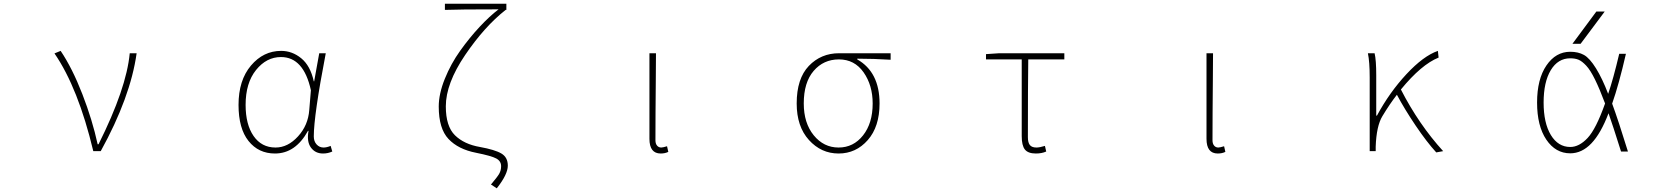

<svg xmlns="http://www.w3.org/2000/svg" viewBox="-20 -814 9040 1034"><path d="M522.5 0H482.4Q401.4 -339.8 273.4 -526.4L306.6 -540Q369.1 -447.3 423.3 -307.6Q477.5 -168 505.9 -37.1H510.7Q661.1 -337.9 678.7 -527.3H715.8Q682.6 -290 522.5 0Z M1460.9 12.7Q1372.1 12.7 1318.4 -54.7Q1264.6 -122.1 1264.6 -249Q1264.6 -381.8 1331.5 -460.9Q1398.4 -540 1494.1 -540Q1553.7 -540 1602.5 -500Q1651.4 -460 1669.9 -376H1671.9L1699.2 -527.3H1734.4Q1669.9 -192.4 1669.9 -79.1Q1669.9 -52.7 1685.1 -36.1Q1700.2 -19.5 1722.7 -19.5Q1739.3 -19.5 1760.7 -28.3L1769.5 2Q1746.1 12.7 1719.7 12.7Q1677.7 12.7 1654.3 -19.5Q1630.9 -51.8 1641.6 -109.4H1638.7Q1571.3 12.7 1460.9 12.7ZM1463.9 -19.5Q1530.3 -19.5 1585 -79.6Q1639.6 -139.6 1645.5 -221.7L1654.3 -328.1Q1615.2 -506.8 1493.2 -506.8Q1415 -506.8 1358.9 -437Q1302.7 -367.2 1302.7 -249Q1302.7 -143.6 1345.7 -81.5Q1388.7 -19.5 1463.9 -19.5Z M2655.3 200.2 2624 179.7Q2658.2 139.6 2668.5 121.6Q2678.7 103.5 2678.7 81.1Q2678.7 53.7 2652.8 39.6Q2627 25.4 2543.9 8.8Q2448.2 -9.8 2395.5 -65.4Q2342.8 -121.1 2342.8 -240.2Q2342.8 -308.6 2375.5 -389.6Q2408.2 -470.7 2458.5 -541Q2508.8 -611.3 2563 -669.4Q2617.2 -727.5 2665 -763.7Q2450.2 -763.7 2376 -760.7V-793.9H2707V-760.7H2703.1Q2588.9 -670.9 2484.9 -517.6Q2380.9 -364.3 2380.9 -241.2Q2380.9 -133.8 2430.2 -85.4Q2479.5 -37.1 2564.5 -22.5Q2645.5 -7.8 2680.2 12.7Q2714.8 33.2 2714.8 78.1Q2714.8 125 2655.3 200.2Z M3538.1 12.7Q3477.5 12.7 3477.5 -66.4V-527.3H3512.7Q3512.7 -472.7 3511.7 -378.4Q3510.7 -284.2 3510.3 -206.5Q3509.8 -128.9 3509.8 -58.6Q3509.8 -40 3518.6 -29.8Q3527.3 -19.5 3541 -19.5Q3549.8 -19.5 3572.3 -26.4L3579.1 3.9Q3561.5 12.7 3538.1 12.7Z M4270.5 -256.8Q4270.5 -390.6 4335.9 -459Q4401.4 -527.3 4499 -527.3H4776.4V-492.2Q4685.5 -498 4596.7 -498V-494.1Q4716.8 -425.8 4716.8 -256.8Q4716.8 -131.8 4653.3 -59.6Q4589.8 12.7 4496.1 12.7Q4402.3 12.7 4336.4 -60.1Q4270.5 -132.8 4270.5 -256.8ZM4679.7 -256.8Q4679.7 -354.5 4630.9 -424.3Q4582 -494.1 4498 -494.1Q4415 -494.1 4361.8 -432.1Q4308.6 -370.1 4308.6 -256.8Q4308.6 -151.4 4362.3 -85.4Q4416 -19.5 4496.1 -19.5Q4576.2 -19.5 4627.9 -85Q4679.7 -150.4 4679.7 -256.8Z M5558.6 12.7Q5516.6 12.7 5499.5 -8.8Q5482.4 -30.3 5482.4 -81.1V-494.1H5290V-522.5L5361.3 -527.3H5711.9V-494.1H5517.6Q5515.6 -353.5 5515.6 -75.2Q5515.6 -45.9 5526.4 -32.7Q5537.1 -19.5 5561.5 -19.5Q5579.1 -19.5 5607.4 -28.3L5614.3 2Q5590.8 12.7 5558.6 12.7Z M6538.1 12.7Q6477.5 12.7 6477.5 -66.4V-527.3H6512.7Q6512.7 -472.7 6511.7 -378.4Q6510.7 -284.2 6510.3 -206.5Q6509.8 -128.9 6509.8 -58.6Q6509.8 -40 6518.6 -29.8Q6527.3 -19.5 6541 -19.5Q6549.8 -19.5 6572.3 -26.4L6579.1 3.9Q6561.5 12.7 6538.1 12.7Z M7752 0 7714.8 6.8Q7663.1 -49.8 7603.5 -138.2Q7543.9 -226.6 7502.9 -303.7Q7464.8 -254.9 7424.8 -188.5Q7392.6 -135.7 7388.7 -24.4V0H7356.4V-396.5Q7356.4 -481.4 7346.7 -527.3H7382.8Q7391.6 -490.2 7391.6 -409.2V-191.4H7395.5Q7462.9 -316.4 7554.2 -414.6Q7645.5 -512.7 7723.6 -540L7727.5 -503.9Q7634.8 -466.8 7524.4 -332Q7621.1 -143.6 7752 0Z M8642.6 -204.1Q8601.6 -95.7 8550.3 -42Q8499 11.7 8436.5 11.7Q8357.4 11.7 8307.6 -62Q8257.8 -135.7 8257.8 -261.7Q8257.8 -387.7 8308.1 -461.4Q8358.4 -535.2 8436.5 -535.2Q8479.5 -535.2 8510.3 -518.1Q8541 -501 8575.2 -445.8Q8609.4 -390.6 8640.6 -308.6Q8668 -387.7 8700.2 -524.4H8736.3Q8698.2 -358.4 8662.1 -255.9Q8696.3 -163.1 8747.1 2H8710Q8664.1 -143.6 8642.6 -204.1ZM8624 -256.8Q8594.7 -335 8569.8 -385.7Q8544.9 -436.5 8522.5 -460.4Q8500 -484.4 8481.4 -492.2Q8462.9 -500 8436.5 -500Q8370.1 -500 8331.5 -436Q8293 -372.1 8293 -261.7Q8293 -151.4 8332 -86.9Q8371.1 -22.5 8436.5 -22.5Q8484.4 -22.5 8529.8 -70.8Q8575.2 -119.1 8624 -256.8ZM8492.2 -578.1H8448.2L8577.1 -752H8622.1Z"/></svg>

Font: GenEi Gothic M ExtraLight
Style: Regular
Weight: 200
Designer: o_tamon (Modified); [Source Han Sans]
Ryoko NISHIZUKA  (kana & ideographs); Paul D. Hunt (Latin, Greek & Cyrillic); Wenl
Version: Version 1.1a;Original Version 1.004